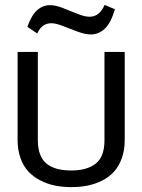

<svg xmlns="http://www.w3.org/2000/svg" viewBox="-20 -746 577 778"><path d="M130.9 -610.4 90.8 -637.2Q107.9 -685.1 130.9 -705.1Q153.8 -725.1 183.1 -725.1Q205.1 -725.1 235.1 -713.4Q265.1 -701.7 293.9 -689.9Q322.8 -678.2 342.8 -678.2Q383.3 -678.2 403.8 -726.1L445.8 -708.5Q428.7 -651.9 404.1 -629.2Q379.4 -606.4 347.7 -606.4Q325.2 -606.4 294.9 -617.7Q264.6 -628.9 235.6 -640.4Q206.5 -651.9 187.5 -651.9Q149.9 -651.9 130.9 -610.4ZM51.3 -178.7V-535.6H133.3V-177.7Q133.3 -142.6 143.3 -118.2Q153.3 -93.8 172.1 -80.3Q190.9 -66.9 214.6 -61Q238.3 -55.2 269 -55.2Q332.5 -55.2 367.9 -83Q403.3 -110.8 403.3 -177.7V-535.6H485.4V-178.7Q485.4 -137.7 473.6 -105Q461.9 -72.3 442.1 -50.5Q422.4 -28.8 394.5 -14.6Q366.7 -0.5 335.7 5.9Q304.7 12.2 269 12.2Q233.9 12.2 202.6 5.9Q171.4 -0.5 143.3 -14.9Q115.2 -29.3 95 -51Q74.7 -72.8 63 -105.5Q51.3 -138.2 51.3 -178.7Z"/></svg>

Font: Oxygen
Style: Regular
Weight: 400
Designer: Vernon Adams
Foundry: Vernon Adams
Version: Version Release 0.2.3 webfont; ttfautohint (v0.93.3-1d66) -l